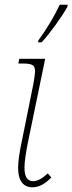

<svg xmlns="http://www.w3.org/2000/svg" viewBox="-20 -786 307 816"><path d="M57 -73Q57 -114 74 -192L122 -430Q129 -470 129 -483Q129 -503 118 -509.5Q107 -516 78 -516H58L62 -536H172L101 -192Q84 -111 84 -73Q84 -16 121 -16Q148 -16 183 -49L198 -32Q159 10 118 10Q89 10 73 -10.5Q57 -31 57 -73ZM143 -614Q200 -693 234 -766H267V-758Q248 -724 216.5 -680.5Q185 -637 157 -606H142Z"/></svg>

Font: Noto Serif NarrowThin
Style: Italic
Weight: 250
Width: 4
Italic angle: -12°
Designer: Monotype Design Team
Foundry: Monotype Imaging Inc.
Version: Version 1.001